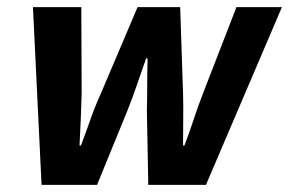

<svg xmlns="http://www.w3.org/2000/svg" viewBox="-20 -516 807 536"><path d="M72 -496H207L208 -256Q207 -220 205.5 -183.5Q204 -147 202 -110H206Q220 -147 233 -184Q246 -221 262 -256L364 -496H483L491 -256Q492 -220 491.5 -183.5Q491 -147 491 -110H495Q509 -147 521 -183.5Q533 -220 547 -256L640 -496H767L555 0H394L390 -208Q391 -243 391 -278.5Q391 -314 392 -353H388Q374 -314 362 -278.5Q350 -243 336 -208L251 0H96Z"/></svg>

Font: mr_Source Sans Pro
Style: Bold Italic
Weight: 700
Italic angle: -11°
Designer: Paul D. Hunt
Foundry: Adobe Systems Incorporated
Version: Version 1.036;July 10, 2024;FontCreator 11.5.0.2430 64-bit